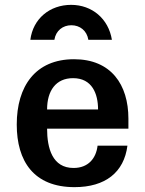

<svg xmlns="http://www.w3.org/2000/svg" viewBox="-20 -757 599 791"><path d="M49 -244C49 -93 119 14 287 14C414 14 491 -47 505 -157H382C376 -105 344 -65 283 -65C196 -65 174 -146 174 -227H509V-268C509 -408 438 -513 285 -513C126 -513 49 -402 49 -244ZM174 -306C174 -383 210 -435 281 -435C360 -435 384 -370 384 -306ZM441 -593C427 -680 359 -737 273 -737C185 -737 116 -680 105 -593H204C210 -631 239 -653 274 -653C309 -653 338 -631 344 -593Z"/></svg>

Font: Perun SemiBold
Style: Regular
Weight: 600
Foundry: Copyright (c) Stefan Peev, Context Ltd, 2016
Version: Version 1.089